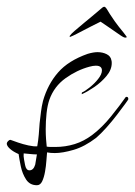

<svg xmlns="http://www.w3.org/2000/svg" viewBox="-29 -452 399 567"><path d="M80 95Q59 95 48 78Q37 61 32.5 39.5Q28 18 26 3Q10 -4 0.5 -12.5Q-9 -21 -9 -28Q-9 -31 -5.5 -35Q-2 -39 2 -39Q10 -36 24.5 -31Q39 -26 55 -22.5Q71 -19 81 -20Q84 -37 85.5 -54.5Q87 -72 88 -88Q90 -105 92 -121.5Q94 -138 98 -154Q112 -203 142.5 -238Q173 -273 230 -293Q247 -298 259 -298Q274 -298 286 -292Q298 -286 300 -274Q301 -271 301 -266Q301 -246 285.5 -227.5Q270 -209 249.5 -195Q229 -181 213 -174Q212 -173 212.5 -176Q213 -179 213 -179Q221 -182 236 -194Q251 -206 261 -219Q272 -233 272 -244Q272 -258 254 -258Q246 -258 235 -255Q198 -245 164.5 -221Q131 -197 117 -158Q111 -141 108.5 -117.5Q106 -94 106 -71Q106 -55 107 -41Q108 -27 109 -19Q116 -18 122 -18Q128 -18 134 -18Q164 -18 191.5 -26.5Q219 -35 244 -54Q273 -76 299.5 -109Q326 -142 342 -165Q343 -166 345 -166Q350 -166 350 -159Q350 -158 340.5 -145Q331 -132 316.5 -113Q302 -94 285.5 -75.5Q269 -57 255 -45Q221 -19 188.5 -9.5Q156 0 133 0Q126 0 120.5 -0.5Q115 -1 110 -2Q109 7 108 22.5Q107 38 104 55Q101 72 95.5 83.5Q90 95 80 95ZM58 51Q70 51 75 34L80 4Q71 4 62 3Q53 2 41 1Q40 8 42 19Q44 30 45 35Q48 51 58 51ZM342 -341Q338 -340 327 -347.5Q316 -355 293 -371L268 -388L240 -374Q209 -358 197.5 -352Q186 -346 178 -343Q176 -343 177 -346Q181 -352 191.5 -361Q202 -370 220 -385Q233 -396 243 -404Q253 -412 269 -426Q275 -432 279 -432Q282 -432 286 -426Q288 -422 295.5 -410.5Q303 -399 310 -389Q314 -383 322 -373Q330 -363 336.5 -355Q343 -347 344 -345Q347 -341 342 -341Z"/></svg>

Font: Grey Qo
Style: Regular
Weight: 400
Designer: Robert E. Leuschke
Foundry: Robert E. Leuschke
Version: Version 2.010